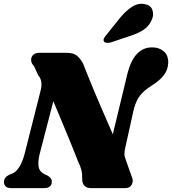

<svg xmlns="http://www.w3.org/2000/svg" viewBox="-28 -973 890 993"><path d="M176.5 -174 274 -550.5 206.5 -545.5Q228.5 -495.5 249.2 -446.2Q270 -397 289.2 -350.8Q308.5 -304.5 325.2 -264Q342 -223.5 355.2 -190.5Q368.5 -157.5 377 -135Q388 -114 393 -93.2Q398 -72.5 397 -49Q396.5 -25 408.5 -12.5Q420.5 0 443 0H620Q644.5 0 654 -19.2Q663.5 -38.5 652.5 -61.5L623.5 -143.5Q616 -162 615.5 -176.2Q615 -190.5 620.5 -212L662.5 -401.5Q670.5 -434.5 682.2 -456.8Q694 -479 712.2 -496.5Q730.5 -514 758.5 -531.5Q801 -558.5 821.2 -586.8Q841.5 -615 842 -649.5Q842.5 -688 818.5 -708Q794.5 -728 759 -728Q713 -728 681.2 -695.2Q649.5 -662.5 632 -596L524.5 -150L596.5 -183Q581 -220.5 565.2 -256.2Q549.5 -292 533.8 -328.2Q518 -364.5 502 -401.5Q486 -438.5 469.5 -477.2Q453 -516 436.2 -557.5Q419.5 -599 401.5 -644.5Q386.5 -672 368.5 -686Q350.5 -700 315 -700H176.5Q153.5 -700 142.8 -688.5Q132 -677 133 -661Q134 -645 148 -630.5L170 -583Q184 -567.5 186 -545.2Q188 -523 180.5 -498.5L100.5 -182Q89.5 -138.5 73.2 -111.8Q57 -85 38 -76.5L19.5 -69Q-7.5 -56 -7.5 -31.5Q-7.5 -18 1.2 -9Q10 0 31 0H202Q219 0 229.5 -8.5Q240 -17 240 -33Q240 -44.5 233.5 -52.2Q227 -60 217.5 -65L205.5 -70.5Q176 -84 171.8 -110.5Q167.5 -137 176.5 -174ZM595 -883.5Q626 -920 657 -939.2Q688 -958.5 721 -951.5Q752 -946 760.5 -920.5Q769 -895 756.5 -869.5Q742.5 -838 715.8 -819.8Q689 -801.5 647.5 -788L546.5 -754Q535 -750.5 524 -751.5Q513 -752.5 509.5 -759Q505.5 -767 510.2 -775.8Q515 -784.5 523.5 -794Z"/></svg>

Font: Fraunces Black
Style: Italic
Weight: 900
Italic angle: -16°
Version: Version 1.000;[b76b70a41]